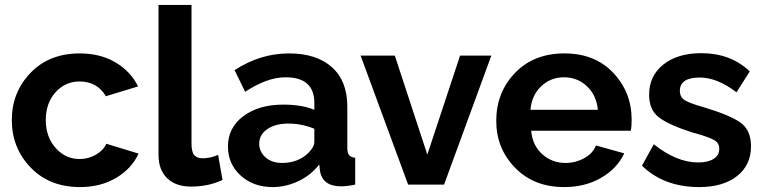

<svg xmlns="http://www.w3.org/2000/svg" viewBox="-20 -750 3101 780"><path d="M305 10Q181 10 104.5 -69.5Q28 -149 28 -262Q28 -375 104 -454Q180 -533 304 -533Q387 -533 448.5 -497Q510 -461 541 -399L410 -359Q375 -419 303 -419Q245 -419 205.5 -375Q166 -331 166 -262Q166 -194 206 -149Q246 -104 303 -104Q339 -104 369.5 -121.5Q400 -139 412 -166L543 -126Q515 -65 452 -27.5Q389 10 305 10Z M624 -730H758V-168Q758 -133 769 -120Q780 -107 803 -107Q836 -107 866 -121L884 -19Q827 8 756 8Q694 8 659 -26Q624 -60 624 -121Z M906 -155Q906 -231 968.5 -278Q1031 -325 1131 -325Q1206 -325 1257 -304V-332Q1257 -436 1140 -436Q1065 -436 976 -377L933 -465Q1037 -533 1154 -533Q1266 -533 1328.5 -477Q1391 -421 1391 -317V-150Q1391 -129 1398 -120Q1405 -111 1423 -109V0Q1389 7 1366 7Q1291 7 1280 -55L1277 -82Q1243 -38 1192 -14Q1141 10 1088 10Q1009 10 957.5 -37Q906 -84 906 -155ZM1232 -128Q1257 -153 1257 -174V-227Q1205 -248 1152 -248Q1099 -248 1066 -225.5Q1033 -203 1033 -166Q1033 -134 1058.5 -111Q1084 -88 1126 -88Q1190 -88 1232 -128Z M1638 0 1445 -524H1584L1716 -122L1849 -524H1976L1784 0Z M2272 10Q2149 10 2072.5 -68.5Q1996 -147 1996 -259Q1996 -374 2072 -453.5Q2148 -533 2273 -533Q2397 -533 2471.5 -454Q2546 -375 2546 -264Q2546 -236 2543 -219H2138Q2143 -159 2183 -123.5Q2223 -88 2277 -88Q2318 -88 2353.5 -107.5Q2389 -127 2401 -159L2516 -127Q2487 -65 2422 -27.5Q2357 10 2272 10ZM2135 -304H2409Q2403 -363 2364.5 -399.5Q2326 -436 2271 -436Q2217 -436 2178.5 -399.5Q2140 -363 2135 -304Z M2821 10Q2677 10 2588 -77L2636 -164Q2729 -90 2816 -90Q2856 -90 2879 -104.5Q2902 -119 2902 -146Q2902 -169 2882 -180.5Q2862 -192 2814 -206Q2800 -210 2792 -212Q2696 -243 2656.5 -273.5Q2617 -304 2617 -365Q2617 -442 2675 -488Q2733 -534 2829 -534Q2948 -534 3026 -460L2972 -375Q2894 -435 2823 -435Q2742 -435 2742 -381Q2742 -355 2762.5 -342.5Q2783 -330 2837 -315Q2944 -283 2987.5 -252.5Q3031 -222 3031 -156Q3031 -79 2974 -34.5Q2917 10 2821 10Z"/></svg>

Font: Raleway-v4020
Style: Bold
Weight: 700
Designer: Matt McInerney, Pablo Impallari, Rodrigo Fuenzalida
Foundry: Matt McInerney, Pablo Impallari, Rodrigo Fuenzalida
Version: Version 4.020;PS 004.020;hotconv 1.0.88;makeotf.lib2.5.64775